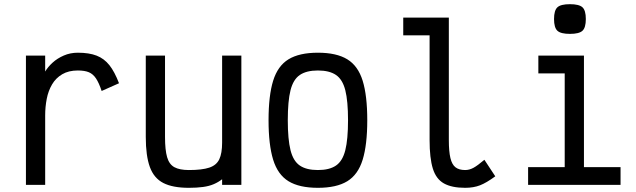

<svg xmlns="http://www.w3.org/2000/svg" viewBox="-20 -884 3040 918"><path d="M104 0V-618H196V-542Q209 -564 231.5 -584.5Q254 -605 285 -618.5Q316 -632 352 -632Q406 -632 442 -618Q478 -604 503 -572.5Q528 -541 549 -486L466 -449Q453 -488 439 -509Q425 -530 405 -538.5Q385 -547 352 -547Q308 -547 277.5 -529Q247 -511 229 -480.5Q211 -450 203.5 -411.5Q196 -373 196 -332V0Z M883 14Q806 14 761 -9Q716 -32 696.5 -85.5Q677 -139 677 -229V-618H769V-229Q769 -167 779 -132.5Q789 -98 814 -84.5Q839 -71 883 -71Q946 -71 980.5 -82.5Q1015 -94 1028.5 -122.5Q1042 -151 1042 -202V-618H1134V0H1042V-27Q1024 -13 1002 -3.5Q980 6 950.5 10Q921 14 883 14Z M1500 14Q1411 14 1359.5 -17.5Q1308 -49 1286 -120.5Q1264 -192 1264 -309Q1264 -427 1286 -498Q1308 -569 1359.5 -600.5Q1411 -632 1500 -632Q1589 -632 1640.5 -600.5Q1692 -569 1714 -498Q1736 -427 1736 -309Q1736 -192 1714 -120.5Q1692 -49 1640.5 -17.5Q1589 14 1500 14ZM1500 -71Q1555 -71 1586.5 -92.5Q1618 -114 1631 -166Q1644 -218 1644 -309Q1644 -401 1631 -452.5Q1618 -504 1586.5 -525.5Q1555 -547 1500 -547Q1445 -547 1413.5 -525.5Q1382 -504 1369 -452.5Q1356 -401 1356 -309Q1356 -218 1369 -166Q1382 -114 1413.5 -92.5Q1445 -71 1500 -71Z M2204 14Q2140 14 2102.5 -7Q2065 -28 2049.5 -78Q2034 -128 2034 -214V-715H1908V-800H2126V-214Q2126 -160 2133.5 -128.5Q2141 -97 2158 -84Q2175 -71 2204 -71Q2224 -71 2243.5 -81.5Q2263 -92 2296 -120L2348 -41Q2306 -10 2275 2Q2244 14 2204 14Z M2680 0V-591L2738 -533H2554V-618H2772V0ZM2505 0V-85H2947V0ZM2705 -722Q2661 -722 2645 -737Q2629 -752 2629 -793Q2629 -834 2645 -849Q2661 -864 2705 -864Q2749 -864 2765 -849Q2781 -834 2781 -793Q2781 -752 2765 -737Q2749 -722 2705 -722Z"/></svg>

Font: Victor Mono SemiBold
Style: Regular
Weight: 600
Monospace: yes
Designer: Rune Bjørnerås
Version: Version 1.561;gftools[0.9.30]